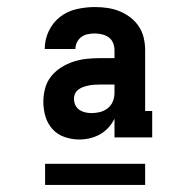

<svg xmlns="http://www.w3.org/2000/svg" viewBox="-20 -713 540 545"><path d="M205 -317Q184 -317 163.5 -324Q143 -331 129 -346.5Q115 -362 109 -382.5Q103 -403 103 -424Q103 -443 108 -462Q113 -481 125 -496Q137 -511 153.5 -521.5Q170 -532 188.5 -538Q207 -544 226 -546Q245 -548 264 -548H305V-571Q305 -581 301 -591Q297 -601 288.5 -607Q280 -613 269.5 -615.5Q259 -618 249 -618Q239 -618 229 -616Q219 -614 211 -608Q203 -602 198.5 -593Q194 -584 194 -574H107Q107 -574 107 -574Q107 -574 107 -574Q107 -601 118.5 -625Q130 -649 150.5 -665Q171 -681 197 -687Q223 -693 249 -693Q267 -693 284.5 -690.5Q302 -688 318.5 -681.5Q335 -675 349.5 -664Q364 -653 374 -638Q384 -623 388 -605.5Q392 -588 392 -571V-398H412V-323H305V-376Q298 -362 287.5 -350.5Q277 -339 263.5 -331.5Q250 -324 235 -320.5Q220 -317 205 -317ZM240 -392Q252 -392 264 -395Q276 -398 286 -406Q296 -414 300.5 -425.5Q305 -437 305 -449V-473H264Q256 -473 248 -472.5Q240 -472 232.5 -470.5Q225 -469 217.5 -466.5Q210 -464 203.5 -459.5Q197 -455 193.5 -448Q190 -441 190 -433Q190 -423 194 -414.5Q198 -406 205.5 -401Q213 -396 222 -394Q231 -392 240 -392ZM108 -188V-248H392V-188Z"/></svg>

Font: Iosevka Gothic
Style: Bold
Weight: 700
Monospace: yes
Designer: Belleve Invis
Foundry: Belleve Invis
Version: Version 15.5.1; ttfautohint (v1.8.4)